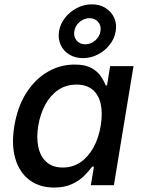

<svg xmlns="http://www.w3.org/2000/svg" viewBox="-20 -844 655 875"><path d="M226.6 10.7Q160.2 10.7 114.5 -23.4Q68.8 -57.6 50 -120.6Q31.2 -183.6 45.4 -270.5Q60.1 -358.4 100.1 -420.9Q140.1 -483.4 197.3 -516.6Q254.4 -549.8 319.8 -549.8Q368.7 -549.8 397 -533.9Q425.3 -518.1 439.9 -496.1Q454.6 -474.1 461.4 -455.1H467.8L481.9 -542.5H588.4L499 0H394L408.2 -84.5H399.9Q385.7 -64.9 363.5 -42.7Q341.3 -20.5 307.6 -4.9Q273.9 10.7 226.6 10.7ZM266.1 -80.6Q311.5 -80.6 346.9 -104.7Q382.3 -128.9 406 -171.9Q429.7 -214.8 439 -271Q448.2 -327.6 439 -369.9Q429.7 -412.1 401.9 -435.3Q374 -458.5 328.6 -458.5Q281.2 -458.5 245.4 -434.1Q209.5 -409.7 186.5 -367.4Q163.6 -325.2 154.3 -271Q145.5 -216.8 154.8 -173.6Q164.1 -130.4 191.9 -105.5Q219.7 -80.6 266.1 -80.6ZM357.9 -579.1Q322.3 -579.1 295.7 -595.5Q269 -611.8 256.3 -639.9Q243.7 -668 249 -701.7Q254.9 -735.8 276.9 -763.4Q298.8 -791 330.8 -807.6Q362.8 -824.2 398.4 -824.2Q434.6 -824.2 460.9 -807.6Q487.3 -791 500.2 -763.4Q513.2 -735.8 507.3 -701.7Q502 -668 479.7 -639.9Q457.5 -611.8 425.8 -595.5Q394 -579.1 357.9 -579.1ZM368.2 -642.1Q393.6 -642.1 413.8 -659.4Q434.1 -676.8 438 -702.1Q441.9 -727.5 427 -744.4Q412.1 -761.2 388.2 -761.2Q363.3 -761.2 343 -744.1Q322.8 -727.1 318.8 -702.1Q314.5 -677.2 328.9 -659.7Q343.3 -642.1 368.2 -642.1Z"/></svg>

Font: Inter 16pt Medium
Style: Italic
Weight: 500
Italic angle: -9.3988°
Version: Version 4.001;git-66647c0bb